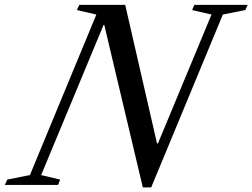

<svg xmlns="http://www.w3.org/2000/svg" viewBox="-86 -782 1067 812"><path d="M518 10.5 355 -676.5H352L88 -41.5L168.5 -22.5L159.5 0H-65.5L-55.5 -22.5L40.5 -41.5L321.5 -720.5L239 -739.5L249.5 -761.5H443.5L578 -175.5H582L808.5 -720.5L726.5 -739.5L736 -761.5H961.5L951.5 -739.5L856.5 -720.5L553.5 10.5Z"/></svg>

Font: Libre Caslon Text
Style: Italic
Weight: 400
Italic angle: -22.583°
Designer: Pablo Impallari, Rodrigo Fuenzalida, Katja Schimmel
Foundry: Pablo Impallari, Rodrigo Fuenzalida
Version: Version 2.000